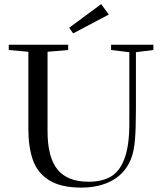

<svg xmlns="http://www.w3.org/2000/svg" viewBox="-20 -875 767 909"><path d="M326.2 -716.8 307.6 -743.7 459 -855.5 495.1 -806.2ZM364.3 13.2Q269 13.2 212.9 -21.5Q157.2 -56.2 135.7 -117.7Q114.3 -179.2 114.3 -264.2V-629.9L21.5 -638.2V-663.1H302.7V-638.2L205.1 -629.9V-253.9Q205.1 -130.4 252.2 -72.5Q299.3 -14.6 398.9 -14.6Q465.8 -14.6 507.3 -40.5Q548.8 -66.4 570.6 -127.4Q592.3 -188.5 592.3 -289.1V-627.9L505.9 -638.2V-663.1H706.1V-638.2L623.5 -627.9V-357.9Q623.5 -266.1 618.9 -212.4Q614.3 -158.7 601.1 -125Q574.7 -56.6 513.2 -21.7Q451.7 13.2 364.3 13.2Z"/></svg>

Font: Elstob
Style: Regular
Weight: 400
Designer: Peter S. Baker
Version: Version 1.015